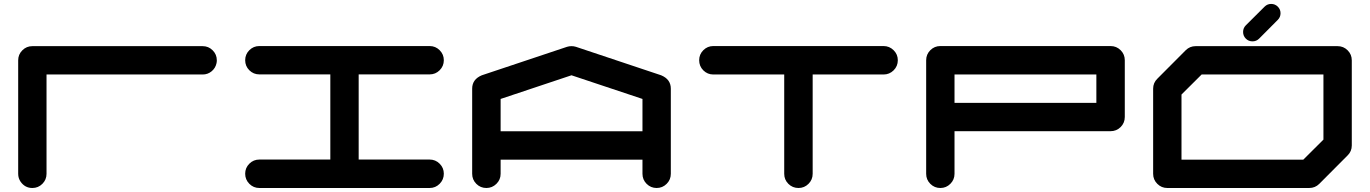

<svg xmlns="http://www.w3.org/2000/svg" viewBox="-20 -939 6843 959"><path d="M141.6 -708.5H992.2Q1021.5 -708.5 1042.2 -687.7Q1063 -667 1063 -637.7Q1063 -630.4 1061.5 -623.5Q1056.2 -598.6 1036.9 -582.8Q1017.6 -566.9 992.2 -566.9H212.4V-70.8Q212.4 -41.5 191.7 -20.8Q170.9 0 141.6 0Q105 0 83 -31.2Q70.8 -48.8 70.8 -70.8V-637.7Q70.8 -667 91.6 -687.7Q112.3 -708.5 141.6 -708.5Z M2126 -142.1Q2155.3 -142.1 2176 -121.3Q2196.8 -100.6 2196.8 -71.3Q2196.8 -42 2176 -21Q2155.3 0 2126 0H1275.4Q1246.1 0 1225.3 -21Q1204.6 -42 1204.6 -71.3Q1204.6 -100.6 1225.3 -121.3Q1246.1 -142.1 1275.4 -142.1H1629.9V-567.4H1275.4Q1246.1 -567.4 1225.3 -588.1Q1204.6 -608.9 1204.6 -638.2Q1204.6 -667.5 1225.3 -688.2Q1246.1 -709 1275.4 -709H2126Q2155.3 -709 2176 -688.2Q2196.8 -667.5 2196.8 -638.2Q2196.8 -608.9 2176 -588.1Q2155.3 -567.4 2126 -567.4H1771.5V-142.1Z M3189 -283.2V-444.8L2834.5 -563L2480.5 -444.8V-283.2ZM3330.6 -70.8Q3330.6 -41.5 3309.8 -20.8Q3289.1 0 3259.8 0Q3230.5 0 3209.7 -20.8Q3189 -41.5 3189 -70.8V-141.6H2480.5V-70.8Q2480.5 -41.5 2459.5 -20.8Q2438.5 0 2409.2 0Q2379.9 0 2359.1 -20.8Q2338.4 -41.5 2338.4 -70.8V-496.1Q2338.4 -543 2386.7 -563L2387.7 -563.5H2388.2L2812 -705.1Q2822.8 -708.5 2834.5 -708.5Q2846.2 -708.5 2856.9 -705.1L3280.8 -563.5H3281.7L3282.2 -563Q3330.6 -543 3330.6 -496.1Z M4393.1 -709Q4422.4 -709 4443.4 -688.2Q4464.4 -667.5 4464.4 -638.2Q4464.4 -608.4 4443.4 -587.6Q4422.4 -566.9 4393.1 -566.9H4039.1V-70.8Q4039.1 -41.5 4018.3 -20.8Q3997.6 0 3968.3 0Q3938.5 0 3917.7 -20.8Q3897 -41.5 3897 -70.8V-566.9H3543Q3513.7 -566.9 3492.9 -587.6Q3472.2 -608.4 3472.2 -638.2Q3472.2 -667.5 3492.9 -688.2Q3513.7 -709 3543 -709Z M5456.1 -425.3V-566.9H4747.6V-425.3ZM5598.1 -354.5Q5598.1 -325.2 5577.4 -304.4Q5556.6 -283.7 5526.9 -283.7H4747.6V-70.8Q4747.6 -41.5 4726.8 -20.8Q4706.1 0 4676.8 0Q4647.5 0 4626.7 -20.8Q4606 -41.5 4606 -70.8V-638.2Q4606 -667.5 4626.7 -688.2Q4647.5 -709 4676.8 -709H5526.9Q5556.6 -709 5577.4 -688.2Q5598.1 -667.5 5598.1 -638.2Z M6590.3 -241.7V-566.9H5981.9L5881.3 -466.8V-141.6H6489.7ZM6661.1 -708.5Q6690.4 -708.5 6711.2 -687.7Q6731.9 -667 6731.9 -637.7V-212.4Q6731.9 -183.1 6710.9 -162.6L6569.3 -20.5Q6548.8 0 6519 0H5810.5Q5781.2 0 5760.5 -20.8Q5739.7 -41.5 5739.7 -70.8V-496.1Q5739.7 -525.4 5760.7 -545.9L5902.3 -688Q5922.9 -708.5 5952.1 -708.5ZM6235.8 -732.4Q6216.3 -732.4 6202.6 -746.1Q6189 -759.8 6189 -779.3Q6189 -798.8 6202.6 -812.5L6296.4 -905.8Q6310.1 -919.4 6329.1 -919.4Q6348.6 -919.4 6362.3 -905.8Q6376 -892.1 6376 -873Q6376 -853.5 6362.3 -839.8L6269 -746.1Q6255.4 -732.4 6235.8 -732.4Z"/></svg>

Font: Robtronika
Style: Regular
Weight: 400
Designer: GGBot
Version: 1.00